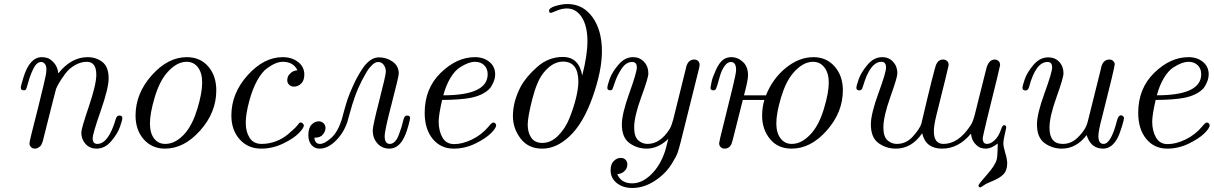

<svg xmlns="http://www.w3.org/2000/svg" viewBox="-20 -725 6012 951"><path d="M83 -291Q83 -298.8 96.2 -341.8Q127 -441.9 187 -441.9Q201.2 -441.9 215.6 -437.5Q230 -433.1 247.6 -413.6Q265.1 -394 269 -361.8Q333 -441.9 414.1 -441.9Q456.1 -441.9 487.1 -418Q518.1 -394 518.1 -336.9Q518.1 -288.1 478.5 -175Q439 -62 439 -40Q439 -12.2 461.9 -12.2Q517.1 -12.2 553.2 -134.8Q558.1 -152.8 570.8 -152.8Q585.9 -152.8 585.9 -140.1Q585.9 -130.4 574.5 -97.2Q563 -64 531.5 -26.4Q500 11.2 458 11.2Q424.8 11.2 403.8 -12Q382.8 -35.2 382.8 -68.8Q382.8 -87.9 419.9 -197Q457 -306.2 457 -355Q457 -418.9 410.2 -418.9Q380.4 -418.9 351.8 -402.6Q323.2 -386.2 304.7 -361.6Q286.1 -336.9 274.7 -317.9Q263.2 -298.8 257.8 -285.2Q253.9 -272.9 194.8 -37.1L193.8 -32.2Q191.9 -26.4 190.4 -21.7Q189 -17.1 186 -10.5Q183.1 -3.9 178.5 0Q173.8 3.9 167.5 7.6Q161.1 11.2 152.8 11.2Q140.6 11.2 133.3 3.2Q126 -4.9 126 -13.2Q126 -18.1 127.9 -27.6Q129.9 -37.1 135.5 -60.1Q141.1 -83 147.9 -109.6Q154.8 -136.2 168.5 -190.7Q182.1 -245.1 195.8 -303.2Q210 -360.4 210 -380.1Q210 -399.9 201.9 -408.9Q193.8 -418 184.1 -418Q162.1 -418 146 -386Q129.9 -354 120.4 -318.6Q110.8 -283.2 106.9 -279.8Q104 -277.8 97.2 -277.8Q83 -277.8 83 -291Z M651.4 -152.8Q651.4 -261.7 731.4 -351.8Q811.5 -441.9 905.3 -441.9Q971.2 -441.9 1011.2 -396Q1051.3 -350.1 1051.3 -276.9Q1051.3 -168 971.4 -78.4Q891.6 11.2 797.4 11.2Q732.4 11.2 691.9 -34.9Q651.4 -81.1 651.4 -152.8ZM722.7 -113.8Q722.7 -65.9 743.2 -39.1Q763.7 -12.2 798.3 -12.2Q851.6 -12.2 898.4 -66.9Q934.6 -109.9 958 -187.5Q981.4 -265.1 981.4 -315.9Q981.4 -363.8 960.4 -391.4Q939.5 -418.9 904.3 -418.9Q853.5 -418.9 805.7 -362.8Q769.5 -320.8 746.1 -242.2Q722.7 -163.6 722.7 -113.8Z M1126 -152.8Q1126 -262.7 1206.5 -352.3Q1287.1 -441.9 1379.9 -441.9Q1425.8 -441.9 1456.5 -418Q1487.3 -394 1487.3 -356Q1487.3 -325.2 1471.2 -310.5Q1455.1 -295.9 1436 -295.9Q1421.9 -295.9 1412.4 -304.9Q1402.8 -314 1402.8 -328.1Q1402.8 -335.9 1406 -345Q1409.2 -354 1421.1 -364.5Q1433.1 -375 1453.1 -377Q1433.1 -418.9 1380.9 -418.9Q1364.7 -418.9 1346.4 -411.9Q1328.1 -404.8 1303 -387Q1277.8 -369.1 1254.4 -327.1Q1231 -285.2 1214.8 -225.1Q1196.8 -159.2 1197.3 -115.2Q1197.3 -72.3 1216.6 -42.2Q1235.8 -12.2 1275.9 -12.2Q1312 -12.2 1346.4 -25.1Q1380.9 -38.1 1406.5 -60.1Q1432.1 -82 1442.1 -92Q1452.1 -102.1 1461.9 -115.2L1462.9 -116.2Q1469.7 -121.1 1477.3 -115.5Q1484.9 -109.9 1484.9 -103Q1484.9 -90.8 1459.5 -64.9Q1434.1 -39.1 1382.1 -13.9Q1330.1 11.2 1273.9 11.2Q1208 11.2 1167 -34.9Q1126 -81.1 1126 -152.8Z M1507.3 -55.2Q1507.3 -91.3 1523.2 -107.7Q1539.1 -124 1558.1 -124Q1573.2 -124 1582.8 -114.5Q1592.3 -105 1592.3 -90.8Q1592.3 -75.7 1579.8 -59.3Q1567.4 -43 1539.1 -43H1537.1Q1540 -12.2 1564.9 -12.2Q1586.9 -12.2 1619.6 -41Q1652.3 -69.8 1672.4 -131.8Q1673.3 -134.8 1683.3 -171.9Q1693.4 -209 1701.7 -233.9Q1710 -258.8 1729.5 -302Q1749 -345.2 1773.9 -382.8Q1812 -440.9 1856.9 -440.9Q1895 -440.9 1925 -419.4Q1955.1 -397.9 1955.1 -360.8Q1955.1 -345.7 1920.2 -212.4Q1885.3 -79.1 1885.3 -50.8Q1885.3 -11.7 1911.1 -12.2Q1924.3 -12.2 1935.8 -23.7Q1947.3 -35.2 1955.8 -58.6Q1964.4 -82 1968.8 -95.9Q1973.1 -109.9 1979 -134.8Q1983.9 -152.8 1996.1 -152.8Q2011.2 -152.8 2011.2 -140.1Q2011.2 -133.3 2003.2 -104.2Q1995.1 -75.2 1988.3 -59.1Q1960.4 10.7 1909.2 11.2Q1872.1 11.2 1849.1 -14.9Q1826.2 -41 1826.2 -79.1Q1826.2 -101.1 1858.6 -227.1Q1891.1 -353 1891.1 -370.1Q1891.1 -389.2 1880.6 -403.6Q1870.1 -418 1853 -418Q1837.9 -418 1822 -402.1Q1806.2 -386.2 1797.1 -370.6Q1788.1 -355 1772.9 -327.1Q1752 -286.1 1737.5 -245.1Q1723.1 -204.1 1713.6 -168Q1704.1 -131.8 1700.2 -120.1Q1681.2 -64.9 1642.1 -26.9Q1603 11.2 1563 11.2Q1538.1 11.2 1522.7 -7.1Q1507.3 -25.4 1507.3 -55.2Z M2083.5 -166Q2083.5 -287.1 2163.1 -364.5Q2242.7 -441.9 2332.5 -441.9Q2375.5 -441.9 2404.1 -418.5Q2432.6 -395 2432.6 -356.9Q2432.6 -343.8 2428.7 -330.3Q2424.8 -316.9 2414.3 -298.3Q2403.8 -279.8 2376.7 -263.9Q2349.6 -248 2310.5 -240.2Q2258.8 -230.5 2169.9 -230Q2152.8 -155.8 2152.8 -122.1Q2152.8 -77.1 2171.4 -44.2Q2189.9 -11.2 2229.5 -11.2Q2270.5 -11.2 2318.1 -34.2Q2365.7 -57.1 2400.9 -99.1Q2416 -118.2 2423.8 -118.2Q2428.7 -118.2 2433.1 -114Q2437.5 -109.9 2437.5 -104Q2437.5 -90.8 2411.6 -64.9Q2385.7 -39.1 2334.2 -13.9Q2282.7 11.2 2227.5 11.2Q2162.6 11.2 2123 -37.4Q2083.5 -85.9 2083.5 -166ZM2175.8 -252.9Q2396 -252.9 2395.5 -357.9Q2395.5 -384.8 2378.2 -401.9Q2360.8 -418.9 2332.5 -418.9Q2317.4 -418.9 2299.1 -412.4Q2280.8 -405.8 2256.8 -390.4Q2232.9 -375 2210.9 -338.9Q2189 -302.7 2175.8 -252.9Z M2520.5 -149.9Q2520.5 -221.7 2558.6 -294.9Q2585.4 -344.7 2641.1 -393.8Q2696.8 -442.9 2767.6 -442.9Q2847.7 -442.9 2863.8 -351.1Q2889.6 -450.2 2889.6 -521Q2889.6 -596.2 2861.6 -639.6Q2833.5 -683.1 2787.6 -683.1Q2763.7 -683.1 2737.5 -672.1Q2711.4 -661.1 2708.5 -661.1Q2699.7 -661.1 2699.7 -671.9Q2699.7 -686 2732.2 -695.6Q2764.6 -705.1 2790.5 -705.1Q2867.7 -705.1 2914.6 -640.1Q2961.4 -575.2 2961.4 -471.2Q2961.4 -374 2915 -243.4Q2868.7 -112.8 2799.8 -48.8Q2735.8 11.2 2665.5 11.2Q2596.7 11.2 2558.6 -38.8Q2520.5 -88.9 2520.5 -149.9ZM2666.5 -17.1Q2708.5 -17.1 2744.1 -52.5Q2779.8 -87.9 2800.3 -138.9Q2820.8 -189.9 2832.8 -238.5Q2844.7 -287.1 2844.7 -319.8Q2844.7 -419.9 2768.6 -419.9Q2715.3 -419.9 2669.4 -360.8Q2638.7 -320.8 2616.2 -232.9Q2593.8 -145 2593.8 -106.9Q2593.8 -68.8 2611.3 -43Q2628.9 -17.1 2666.5 -17.1Z M3115.2 -441.9Q3148.4 -441.9 3169.9 -418.9Q3191.4 -396 3191.4 -360.8Q3191.4 -339.8 3156.2 -243.9Q3121.1 -147.9 3121.1 -94.2Q3121.1 -48.3 3141.1 -30.3Q3161.1 -12.2 3187.5 -12.2Q3250.5 -12.2 3297.4 -86.9Q3306.2 -102.1 3314.5 -132.8L3376.5 -382.8Q3384.3 -429.7 3418.5 -430.2Q3429.7 -430.2 3437.5 -423.1Q3445.3 -416 3445.3 -402.8Q3445.3 -397.9 3440.4 -377.9L3351.1 -20Q3343.3 10.7 3336.7 30.3Q3330.1 49.8 3306.6 87.4Q3283.2 125 3248 152.8Q3182.1 206.1 3112.3 206.1Q3065.4 206.1 3034.9 181.6Q3004.4 157.2 3004.4 118.2Q3004.4 87.4 3020.3 72.3Q3036.1 57.1 3054.2 57.1Q3070.3 57.1 3078.9 66.7Q3087.4 76.2 3087.4 89.8Q3087.4 97.7 3083.7 107.4Q3080.1 117.2 3068.1 126.7Q3056.2 136.2 3037.1 137.2Q3056.2 183.1 3111.3 183.1Q3160.2 183.1 3205.3 139.2Q3250.5 95.2 3274.4 22.9Q3279.3 7.8 3290 -37.1Q3240.2 10.7 3184.1 11.2Q3135.3 11.2 3097.7 -16.4Q3060.1 -43.9 3060.1 -108.9Q3060.1 -160.6 3097.2 -263.9Q3134.3 -367.2 3134.3 -391.1Q3134.3 -418 3111.3 -418Q3081.5 -418 3059.8 -386Q3038.1 -354 3026.1 -318.6Q3014.2 -283.2 3012.2 -280.8Q3007.3 -277.8 3002.4 -277.8Q2988.3 -277.8 2988.3 -289.8Q2988.3 -301.8 3000.2 -335Q3012.2 -368.2 3043.7 -405Q3075.2 -441.9 3115.2 -441.9Z M3499 -290Q3501 -302.2 3504.9 -321.5Q3508.8 -340.8 3526.4 -379.4Q3543.9 -418 3565.9 -432.1Q3582 -441.9 3602.1 -441.9Q3634.3 -441.9 3659.7 -418.5Q3685.1 -395 3685.1 -352.1Q3685.1 -326.2 3665 -252.9H3773.9Q3807.1 -335.9 3872.6 -388.9Q3938 -441.9 4008.8 -441.9Q4073.7 -441.9 4114.3 -395.5Q4154.8 -349.1 4154.8 -277.8Q4154.8 -168.9 4075.4 -78.9Q3996.1 11.2 3900.9 11.2Q3833 11.2 3793.9 -36.4Q3754.9 -84 3754.9 -151.9Q3754.9 -193.8 3766.1 -230H3659.2Q3659.2 -229 3646 -177.5Q3632.8 -126 3619.4 -72Q3606 -18.1 3604 -14.2Q3594.2 10.7 3568.8 11.2Q3557.6 11.2 3549.8 3.7Q3542 -3.9 3542 -16.1Q3542 -18.1 3547.9 -44.9L3608.9 -292Q3626 -361.8 3626 -378.9Q3626 -418 3600.1 -418Q3583 -418 3568.6 -397.5Q3554.2 -377 3547.1 -352.1Q3540 -327.1 3533.4 -304.7Q3526.9 -282.2 3522 -279.8Q3516.1 -275.9 3507.6 -278.6Q3499 -281.2 3499 -290ZM3825.2 -113.8Q3825.2 -66.9 3846.2 -39.6Q3867.2 -12.2 3901.9 -12.2Q3953.6 -12.2 4001 -66.9Q4038.1 -109.9 4061.5 -188Q4085 -266.1 4085 -315.9Q4085 -362.8 4063.5 -390.9Q4042 -418.9 4006.8 -418.9Q3956.1 -418.9 3908.2 -362.8Q3872.1 -320.8 3848.6 -242.2Q3825.2 -163.6 3825.2 -113.8Z M4221.7 -290Q4221.7 -299.8 4233.6 -333.5Q4245.6 -367.2 4277.1 -404.5Q4308.6 -441.9 4349.6 -441.9Q4382.8 -441.9 4403.8 -418.9Q4424.8 -396 4424.8 -361.8Q4424.8 -341.8 4390.1 -244.9Q4355.5 -147.9 4355.5 -94.2Q4355.5 -48.3 4375.5 -30.3Q4395.5 -12.2 4421.9 -12.2Q4468.8 -12.2 4501.7 -49.1Q4534.7 -85.9 4543.5 -111.8Q4608.4 -388.7 4617.7 -407.2Q4628.9 -430.2 4651.9 -430.2Q4661.6 -430.2 4670.2 -423.6Q4678.7 -417 4678.7 -401.9Q4678.7 -397 4617.7 -152.8Q4605.5 -103 4605.5 -75.2Q4605.5 -12.2 4652.8 -12.2Q4726.1 -12.2 4784.7 -100.1Q4785.6 -102.1 4788.6 -106Q4799.8 -121.1 4811.5 -169.9Q4815.4 -186 4827.6 -234.9Q4847.7 -316.9 4863.8 -378.9Q4875 -429.7 4906.7 -430.2Q4916.5 -430.2 4925 -423.6Q4933.6 -417 4933.6 -401.9Q4933.6 -396 4868.7 -134.8Q4847.7 -47.9 4847.7 -40Q4847.7 -12.2 4868.7 -12.2Q4886.7 -12.2 4906.7 -30.5Q4926.8 -48.8 4939.5 -86.9Q4945.3 -105 4953.6 -105Q4963.4 -105 4963.9 -94.2Q4963.9 -90.3 4956.8 -60.1Q4949.7 -29.8 4949.7 -15.1Q4949.7 1 4959.2 32.5Q4968.8 64 4968.8 84Q4968.8 119.1 4950.2 138.2Q4931.6 157.2 4898.2 170.7Q4864.7 184.1 4854.5 191.9Q4838.4 203.1 4835.4 203.1Q4826.7 203.1 4826.7 193.8Q4826.7 187 4867.7 141.1Q4908.7 95.2 4916.5 65.9Q4920.4 51.8 4921.1 21Q4921.9 -9.8 4921.9 -14.2Q4889.6 10.7 4864.7 11.2Q4850.6 11.2 4837.2 7.1Q4823.7 2.9 4808.1 -15.1Q4792.5 -33.2 4789.6 -62H4788.6Q4726.6 11.2 4646.5 11.2Q4565.4 11.2 4547.9 -64H4546.9Q4495.1 11.2 4417.5 11.2Q4368.7 11.2 4331.1 -16.4Q4293.5 -43.9 4293.5 -108.9Q4293.5 -160.6 4331.1 -263.4Q4368.7 -366.2 4368.7 -390.1Q4368.7 -418.9 4345.7 -418.9Q4311.5 -418.9 4284.7 -373Q4271.5 -350.1 4263.7 -325.9Q4255.9 -301.8 4252.2 -290.8Q4248.5 -279.8 4240.7 -277.8Q4232.9 -275.9 4227.3 -279.5Q4221.7 -283.2 4221.7 -290Z M5044.4 -290Q5044.4 -299.8 5055.9 -333Q5067.4 -366.2 5098.9 -403.6Q5130.4 -440.9 5172.4 -440.9Q5205.6 -440.9 5226.6 -418.5Q5247.6 -396 5247.6 -361.8Q5247.6 -339.8 5212.9 -243.4Q5178.2 -147 5178.2 -92.8Q5178.2 -11.7 5244.6 -12.2Q5285.6 -12.2 5317.6 -43.2Q5349.6 -74.2 5361.3 -103Q5365.2 -111.8 5369.6 -129.9L5432.6 -382.8Q5440.4 -429.7 5474.6 -430.2Q5486.8 -430.2 5494.1 -422.6Q5501.5 -415 5501.5 -407.2Q5501.5 -393.1 5439.5 -147.9Q5420.4 -77.1 5420.4 -51.8Q5420.4 -11.7 5446.3 -12.2Q5483.4 -12.2 5513.2 -129.9Q5520 -153.8 5532.2 -153.8Q5538.1 -153.8 5542.7 -149.4Q5547.4 -145 5547.4 -140.1Q5547.4 -133.3 5536.9 -98.1Q5526.4 -63 5514.6 -40Q5486.8 10.7 5444.3 11.2Q5382.3 11.2 5362.3 -56.2Q5311.5 10.7 5240.2 11.2Q5191.4 11.2 5153.8 -16.4Q5116.2 -43.9 5116.2 -108.9Q5116.2 -160.6 5153.8 -263.9Q5191.4 -367.2 5191.4 -391.1Q5191.4 -418 5168.5 -418Q5110.4 -418 5077.6 -295.9Q5072.8 -276.9 5060.5 -276.9Q5044.4 -276.9 5044.4 -290Z M5617.7 -166Q5617.7 -287.1 5697.3 -364.5Q5776.9 -441.9 5866.7 -441.9Q5909.7 -441.9 5938.2 -418.5Q5966.8 -395 5966.8 -356.9Q5966.8 -343.8 5962.9 -330.3Q5959 -316.9 5948.5 -298.3Q5938 -279.8 5910.9 -263.9Q5883.8 -248 5844.7 -240.2Q5793 -230.5 5704.1 -230Q5687 -155.8 5687 -122.1Q5687 -77.1 5705.6 -44.2Q5724.1 -11.2 5763.7 -11.2Q5804.7 -11.2 5852.3 -34.2Q5899.9 -57.1 5935.1 -99.1Q5950.2 -118.2 5958 -118.2Q5962.9 -118.2 5967.3 -114Q5971.7 -109.9 5971.7 -104Q5971.7 -90.8 5945.8 -64.9Q5919.9 -39.1 5868.4 -13.9Q5816.9 11.2 5761.7 11.2Q5696.8 11.2 5657.2 -37.4Q5617.7 -85.9 5617.7 -166ZM5710 -252.9Q5930.2 -252.9 5929.7 -357.9Q5929.7 -384.8 5912.4 -401.9Q5895 -418.9 5866.7 -418.9Q5851.6 -418.9 5833.3 -412.4Q5814.9 -405.8 5791 -390.4Q5767.1 -375 5745.1 -338.9Q5723.1 -302.7 5710 -252.9Z"/></svg>

Font: CMU Classical Serif
Style: Italic
Weight: 500
Italic angle: -14.04°
Version: Version 0.7.0